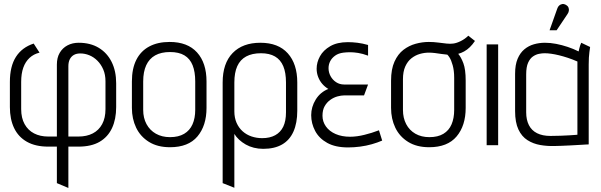

<svg xmlns="http://www.w3.org/2000/svg" viewBox="-20 -720 2982 952"><path d="M29 -314V-189Q29 -129 50 -85Q71 -41 113.5 -17Q156 7 219 7H262V188L319 212V7H369Q433 7 474 -17Q515 -41 535.5 -85Q556 -129 556 -189V-307Q556 -368 533.5 -413Q511 -458 469.5 -483Q428 -508 370 -508Q339 -508 314.5 -495Q290 -482 276 -458Q262 -434 262 -400V-43H219Q179 -43 149 -58.5Q119 -74 102 -104.5Q85 -135 85 -179V-314Q85 -355 95.5 -384.5Q106 -414 126.5 -433Q147 -452 176 -459L147 -504Q89 -485 59 -438Q29 -391 29 -314ZM369 -43H319V-392Q319 -412 326 -426Q333 -440 346 -447.5Q359 -455 378 -455Q401 -455 423 -446Q445 -437 463 -419Q481 -401 492 -375.5Q503 -350 503 -317V-179Q503 -135 486.5 -104.5Q470 -74 440 -58.5Q410 -43 369 -43Z M1004 -185V-316Q1004 -408 957 -460Q910 -512 821 -512Q762 -512 720 -489.5Q678 -467 656 -423.5Q634 -380 634 -316V-185Q634 -131 655 -87Q676 -43 718.5 -16.5Q761 10 823 10Q914 10 959 -43.5Q1004 -97 1004 -185ZM948 -316V-175Q948 -134 934.5 -103.5Q921 -73 893 -56.5Q865 -40 823 -40Q783 -40 753 -57Q723 -74 706.5 -104.5Q690 -135 690 -175V-316Q690 -364 705 -396.5Q720 -429 749.5 -445.5Q779 -462 823 -462Q867 -462 894.5 -445.5Q922 -429 935 -396.5Q948 -364 948 -316Z M1454 -171V-311Q1454 -403 1407 -455.5Q1360 -508 1271 -508Q1183 -508 1133.5 -457Q1084 -406 1084 -311V188L1142 211V-56Q1151 -41 1165.5 -27.5Q1180 -14 1198.5 -3.5Q1217 7 1239 12.5Q1261 18 1285 18Q1341 18 1378.5 -3.5Q1416 -25 1435 -67.5Q1454 -110 1454 -171ZM1398 -311V-163Q1398 -120 1384.5 -92Q1371 -64 1344.5 -49.5Q1318 -35 1280 -35Q1252 -35 1227 -43.5Q1202 -52 1183 -69Q1164 -86 1153 -111Q1142 -136 1142 -168V-311Q1142 -360 1156.5 -392Q1171 -424 1200.5 -440Q1230 -456 1274 -456Q1316 -456 1343.5 -440Q1371 -424 1384.5 -392Q1398 -360 1398 -311Z M1805 -444V-497Q1777 -505 1752 -508Q1727 -511 1705 -511Q1652 -511 1617.5 -491Q1583 -471 1566.5 -441Q1550 -411 1550 -379Q1550 -358 1557.5 -338.5Q1565 -319 1578 -304Q1591 -289 1608 -279Q1568 -263 1545.5 -226.5Q1523 -190 1523 -149Q1523 -108 1542.5 -71Q1562 -34 1602.5 -11.5Q1643 11 1706 11Q1735 11 1765.5 7Q1796 3 1824 -5Q1852 -13 1875 -23L1859 -74Q1841 -67 1823 -61.5Q1805 -56 1787 -51.5Q1769 -47 1751 -44.5Q1733 -42 1716 -42Q1675 -42 1644 -55.5Q1613 -69 1596 -93Q1579 -117 1579 -146Q1579 -175 1590 -194Q1601 -213 1618 -225Q1635 -237 1653.5 -242Q1672 -247 1687 -247H1785L1805 -301H1686Q1664 -301 1646.5 -312.5Q1629 -324 1619 -342.5Q1609 -361 1609 -382Q1609 -400 1617 -416Q1625 -432 1641.5 -444Q1658 -456 1683 -459Q1699 -461 1716.5 -461Q1734 -461 1756 -457.5Q1778 -454 1805 -444Z M2335 -517 2302 -543Q2286 -527 2265 -516.5Q2244 -506 2227 -504Q2213 -502 2194 -504Q2175 -506 2152.5 -509Q2130 -512 2106 -512Q2074 -512 2041 -503Q2008 -494 1980.5 -473Q1953 -452 1936 -414.5Q1919 -377 1919 -320V-185Q1919 -131 1940 -87Q1961 -43 2003.5 -16.5Q2046 10 2108 10Q2199 10 2244 -43.5Q2289 -97 2289 -185V-320Q2289 -376 2277.5 -406.5Q2266 -437 2252 -453Q2267 -457 2281.5 -465Q2296 -473 2309.5 -486Q2323 -499 2335 -517ZM2232 -334V-175Q2232 -134 2219 -103.5Q2206 -73 2178.5 -56.5Q2151 -40 2109 -40Q2069 -40 2039.5 -57Q2010 -74 1994 -104.5Q1978 -135 1978 -175V-327Q1978 -365 1989.5 -390.5Q2001 -416 2020 -431Q2039 -446 2061.5 -452.5Q2084 -459 2106 -459Q2121 -459 2137 -457Q2153 -455 2168.5 -452.5Q2184 -450 2198 -449Q2203 -444 2208 -436.5Q2213 -429 2217 -419Q2221 -409 2224.5 -396.5Q2228 -384 2230 -368.5Q2232 -353 2232 -334Z M2393 0H2450V-500H2393Z M2906 -487 2862 -508Q2856 -495 2852.5 -480Q2849 -465 2849 -465Q2823 -478 2794.5 -487.5Q2766 -497 2737.5 -502.5Q2709 -508 2682 -508Q2654 -508 2627.5 -500.5Q2601 -493 2580 -475.5Q2559 -458 2546.5 -428.5Q2534 -399 2534 -354V-169Q2534 -113 2550.5 -78Q2567 -43 2595.5 -25Q2624 -7 2658.5 -1Q2693 5 2729 4Q2742 4 2763.5 3Q2785 2 2808.5 1Q2832 0 2853 -1.5Q2874 -3 2887 -3.5Q2900 -4 2899 -4V-400Q2899 -437 2902.5 -462Q2906 -487 2906 -487ZM2589 -163V-351Q2589 -388 2598.5 -409Q2608 -430 2622.5 -440Q2637 -450 2652.5 -453Q2668 -456 2680 -456Q2695 -456 2713 -453.5Q2731 -451 2751.5 -446Q2772 -441 2795 -433.5Q2818 -426 2843 -415V-52Q2843 -52 2832 -51Q2821 -50 2802.5 -49Q2784 -48 2760 -47Q2736 -46 2709 -46Q2670 -46 2643 -59.5Q2616 -73 2602.5 -99.5Q2589 -126 2589 -163ZM2793 -649Q2799 -657 2800.5 -666Q2802 -675 2798.5 -683Q2795 -691 2786 -696Q2777 -701 2768.5 -700Q2760 -699 2753 -693Q2746 -687 2743 -677L2705 -570H2740Z"/></svg>

Font: Advent Pro
Style: Regular
Weight: 400
Designer: VivaRado, Andreas Kalpakidis
Foundry: VivaRado, Andreas Kalpakidis
Version: Version 3.000